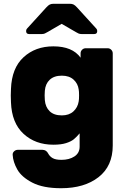

<svg xmlns="http://www.w3.org/2000/svg" viewBox="-20 -775 674 1015"><path d="M401 -70Q385 -51 370.5 -39Q356 -27 329.5 -18.5Q303 -10 262 -10Q167 -10 104.5 -67.5Q42 -125 38 -234L37 -270L38 -305Q42 -415 104.5 -472.5Q167 -530 262 -530Q363 -530 406 -470V-493Q406 -504 414 -512Q422 -520 433 -520H549Q560 -520 568 -512Q576 -504 576 -493V-6Q576 103 501 161.5Q426 220 303 220Q208 220 151 190.5Q94 161 71.5 121Q49 81 47 44Q46 33 54.5 25Q63 17 74 17H204Q225 17 235 37Q243 52 258.5 61Q274 70 305 70Q346 70 373.5 52Q401 34 401 0ZM307 -165Q345 -165 368 -186Q391 -207 396 -239Q398 -249 398 -271Q398 -292 396 -302Q392 -333 369 -354Q346 -375 307 -375Q266 -375 243 -353.5Q220 -332 217 -295Q216 -285 216 -271Q216 -256 217 -246Q220 -209 242.5 -187Q265 -165 307 -165ZM387 -736 489 -624Q494 -619 494 -611Q494 -595 478 -595H411Q402 -595 395 -598Q388 -601 380 -606L306 -649L232 -606Q224 -601 217 -598Q210 -595 201 -595H134Q118 -595 118 -611Q118 -619 123 -624L225 -736Q235 -747 243 -751Q251 -755 262 -755H350Q361 -755 369 -751Q377 -747 387 -736Z"/></svg>

Font: Rubik
Style: Regular
Weight: 700
Designer: Hubert & Fischer
Foundry: Hubert & Fischer
Version: Version 1.100